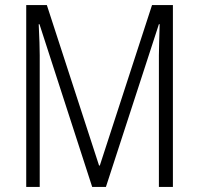

<svg xmlns="http://www.w3.org/2000/svg" viewBox="-20 -734 781 754"><path d="M342 0 135 -639H132Q134 -597 135 -567.5Q136 -538 136 -517V0H83V-714H164L369 -84H372L577 -714H659V0H604V-517Q604 -537 605 -567Q606 -597 607 -639H604L396 0Z"/></svg>

Font: Noto Sans Khmer Condensed Light
Style: Regular
Weight: 300
Width: 3
Designer: Danh Hong and the Monotype Design Team
Foundry: Monotype Imaging Inc.
Version: Version 2.004; ttfautohint (v1.8.4.7-5d5b)